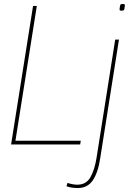

<svg xmlns="http://www.w3.org/2000/svg" viewBox="-20 -730 660 970"><path d="M36 0 147 -700H166L58 -19H388L385 0ZM601 -710Q612 -710 611 -702Q609 -684 606.5 -680Q604 -676 594 -676Q589 -676 586.5 -677Q584 -678 584 -684Q586 -703 588.5 -706.5Q591 -710 601 -710ZM581 -530 486 71Q475 143 448.5 181.5Q422 220 373 220Q361 220 344.5 218Q328 216 316 211L321 194Q336 199 348 201Q360 203 371 203Q415 203 436.5 166Q458 129 468 66L562 -530Z"/></svg>

Font: Georama Thin
Style: Italic
Weight: 100
Italic angle: -9°
Designer: Jean-Baptiste Levee
Foundry: Production Type
Version: Version 1.000